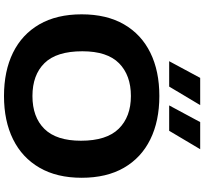

<svg xmlns="http://www.w3.org/2000/svg" viewBox="-50 -939 998 938"><g transform="rotate(90 449.0 -470.0)"><path d="M449 9.5Q327 9.5 237.5 -34.5Q148 -78.5 99 -163.2Q50 -248 50 -370Q50 -492 99 -576.8Q148 -661.5 237.5 -705.5Q327 -749.5 449 -749.5Q571.5 -749.5 661.2 -705.2Q751 -661 799.8 -576.2Q848.5 -491.5 848.5 -370Q848.5 -248.5 799.2 -163.8Q750 -79 660.5 -34.8Q571 9.5 449 9.5ZM449 -129.5Q552 -129.5 609.8 -188Q667.5 -246.5 667.5 -366.5Q667.5 -491.5 609 -551Q550.5 -610.5 449 -610.5Q348 -610.5 289.2 -552.8Q230.5 -495 230.5 -373.5Q230.5 -247 288.5 -188.2Q346.5 -129.5 449 -129.5ZM495 -797.5 576.5 -949H709L619 -797.5ZM279 -797.5 360.5 -949H493.5L403 -797.5Z"/></g></svg>

Font: Encode Sans Expanded Expanded
Style: Bold
Weight: 700
Width: 7
Designer: Multiple Designers
Foundry: Impallari Type
Version: Version 3.000; ttfautohint (v1.8.3) -l 8 -r 50 -G 200 -x 14 